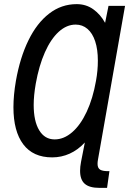

<svg xmlns="http://www.w3.org/2000/svg" viewBox="-20 -753 640 929"><path d="M351 -733Q396.5 -733 431.2 -708.2Q466 -683.5 488.5 -642.5L505 -724.5H585L454 19.5Q452 30 452 40Q452 60.5 465 68.2Q478 76 509.5 75L498 156H460.5Q412.5 156 390 136.2Q367.5 116.5 367.5 73.5Q367.5 54.5 372 30.5L390.5 -63.5Q357 -27.5 317 -9.5Q277 8.5 232.5 8.5Q140 8.5 92.5 -54.8Q45 -118 45 -234Q45 -292.5 57 -362Q77 -475 117.8 -558.2Q158.5 -641.5 217.8 -687.2Q277 -733 351 -733ZM143 -245.5Q143 -166.5 169.8 -122.5Q196.5 -78.5 244.5 -78.5Q289 -78.5 329.2 -113.2Q369.5 -148 399.5 -212.2Q429.5 -276.5 444.5 -362Q453.5 -411 453.5 -459.5Q453.5 -514 440.5 -553.2Q427.5 -592.5 403.2 -613.2Q379 -634 346 -634Q302.5 -634 264.2 -599.2Q226 -564.5 197.2 -499.8Q168.5 -435 153 -348Q143 -290.5 143 -245.5Z"/></svg>

Font: JuliaMono MediumItalic
Style: Regular
Weight: 500
Italic angle: -9°
Monospace: yes
Designer: cormullion
Foundry: corm
Version: Version 0.049; ttfautohint (v1.8.4)